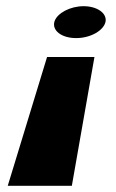

<svg xmlns="http://www.w3.org/2000/svg" viewBox="-20 -600 375 620"><path d="M250 -580C293 -580 325 -558 321 -531C316 -502 273 -477 226 -477C178 -477 147 -502 156 -531C165 -558 207 -580 250 -580ZM5 0H212L285 -416H132Z"/></svg>

Font: Hussar Milosc
Style: Bold
Weight: 700
Foundry: Cannot Into Space Fonts
Version: Version 1.02